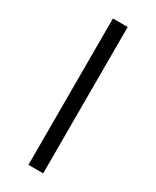

<svg xmlns="http://www.w3.org/2000/svg" viewBox="-234 -774 862 1060"><g transform="rotate(30 197.0 -244.5)"><path d="M150 222V-711H244V222Z"/></g></svg>

Font: Ysabeau Office
Style: Bold
Weight: 700
Designer: Christian Thalmann (Catharsis Fonts)
Version: Version 2.001;gftools[0.9.30]; featfreeze: tnum,lnum,ss02